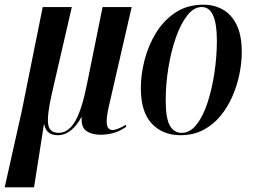

<svg xmlns="http://www.w3.org/2000/svg" viewBox="-50 -566 1076 818"><path d="M-30 232 43 -94 132 -536H256L172 -172Q150 -76 155 -38Q160 0 200 0Q241 0 270 -49Q299 -98 321 -210L387 -536H511L414 -114Q404 -70 404.5 -48Q405 -26 412.5 -19Q420 -12 429 -12Q448 -12 486 -34L488 -26Q459 -6 432 1Q405 8 378 8Q341 8 318 -8Q295 -24 298 -66H296Q279 -33 253 -11.5Q227 10 196 10Q173 10 158.5 -0.5Q144 -11 139 -35H137L95 232Z M719 10Q643 10 596.5 -39.5Q550 -89 550 -191Q550 -247 565.5 -308.5Q581 -370 613.5 -424Q646 -478 696.5 -512Q747 -546 817 -546Q862 -546 899 -525.5Q936 -505 958 -460.5Q980 -416 980 -344Q980 -301 970.5 -252.5Q961 -204 941 -157.5Q921 -111 890 -73Q859 -35 816.5 -12.5Q774 10 719 10ZM724 0Q760 0 788 -36Q816 -72 835 -131Q854 -190 864 -259Q874 -328 874 -393Q874 -536 810 -536Q776 -536 748 -500.5Q720 -465 699.5 -406.5Q679 -348 667.5 -278Q656 -208 656 -138Q656 -62 673.5 -31Q691 0 724 0Z"/></svg>

Font: Noto Serif Display ExtraCondensed SemiBold
Style: Italic
Weight: 600
Width: 2
Italic angle: -12°
Designer: Monotype Design Team
Foundry: Monotype Imaging Inc.
Version: Version 2.009